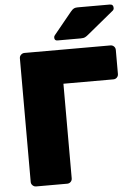

<svg xmlns="http://www.w3.org/2000/svg" viewBox="-60 -958 702 1003"><g transform="rotate(-5 290.5 -456.5)"><path d="M88 0Q78 0 70 -7.5Q62 -15 62 -26V-674Q62 -685 70 -692.5Q78 -700 88 -700H539Q550 -700 557.5 -692.5Q565 -685 565 -674V-548Q565 -537 557.5 -529.5Q550 -522 539 -522H277V-26Q277 -15 269.5 -7.5Q262 0 251 0ZM266 -750Q250 -750 250 -766Q250 -774 255 -779L349 -894Q359 -906 366.5 -909.5Q374 -913 386 -913H554Q573 -913 573 -893Q573 -886 568 -881L428 -766Q420 -759 411.5 -754.5Q403 -750 388 -750Z"/></g></svg>

Font: Rubik Light ExtraBold
Style: Regular
Weight: 800
Version: Version 2.104